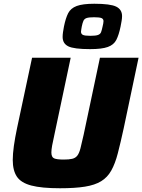

<svg xmlns="http://www.w3.org/2000/svg" viewBox="-20 -996 759 1024"><path d="M300 8Q202 8 147 -6.5Q92 -21 70 -54Q48 -87 48 -143Q48 -175 54 -218Q60 -261 71 -313L151 -688H357L270 -277Q262 -242 258 -219.5Q254 -197 254 -183Q254 -158 268.5 -151.5Q283 -145 320 -145Q348 -145 365 -149Q382 -153 392 -165.5Q402 -178 409 -204.5Q416 -231 426 -277L513 -688H719L640 -313Q623 -235 608.5 -179Q594 -123 573.5 -86.5Q553 -50 519.5 -29.5Q486 -9 433 -0.5Q380 8 300 8ZM461 -734Q374 -734 344 -749Q314 -764 314 -799Q314 -811 316 -824.5Q318 -838 321 -854Q330 -899 343.5 -925.5Q357 -952 389 -964Q421 -976 483 -976Q569 -976 600 -960.5Q631 -945 631 -910Q631 -898 628.5 -884Q626 -870 623 -854Q614 -810 600.5 -783.5Q587 -757 555 -745.5Q523 -734 461 -734ZM462 -805Q490 -805 502.5 -809.5Q515 -814 519 -824.5Q523 -835 527 -854Q529 -863 530.5 -870Q532 -877 532 -883Q532 -895 521.5 -899.5Q511 -904 482 -904Q455 -904 442.5 -900Q430 -896 425 -885Q420 -874 416 -854Q415 -846 413.5 -839Q412 -832 412 -827Q412 -815 422 -810Q432 -805 462 -805Z"/></svg>

Font: Saira ExtraBold
Style: Italic
Weight: 800
Italic angle: -12°
Designer: Hector Gatti with collaboration of the Omnibus-Type team
Foundry: Omnibus-Type
Version: Version 1.100; ttfautohint (v1.8.3)